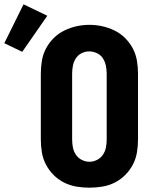

<svg xmlns="http://www.w3.org/2000/svg" viewBox="-114 -861 734 889"><path d="M300 8Q270 8 240 3Q210 -2 183 -15.5Q156 -29 134.5 -50.5Q113 -72 99 -98.5Q85 -125 80 -155Q75 -185 75 -215V-520Q75 -550 80 -580Q85 -610 99 -636.5Q113 -663 134.5 -684.5Q156 -706 183.5 -719.5Q211 -733 240.5 -739.5Q270 -746 300 -746Q330 -746 359.5 -739.5Q389 -733 416.5 -719.5Q444 -706 465.5 -684.5Q487 -663 501 -636.5Q515 -610 520 -580Q525 -550 525 -520V-215Q525 -185 520 -155Q515 -125 501 -98.5Q487 -72 465.5 -50.5Q444 -29 417 -15.5Q390 -2 360 3Q330 8 300 8ZM300 -112Q318 -112 335 -120.5Q352 -129 362.5 -144.5Q373 -160 376.5 -178.5Q380 -197 380 -215V-520Q380 -539 376 -557.5Q372 -576 362 -591.5Q352 -607 334.5 -615Q317 -623 299 -623Q280 -623 263.5 -614.5Q247 -606 237 -590.5Q227 -575 223.5 -556.5Q220 -538 220 -520V-215Q220 -197 223.5 -178.5Q227 -160 237.5 -144.5Q248 -129 265 -120.5Q282 -112 300 -112ZM-11 -621 -94 -661 -5 -841 105 -788Z"/></svg>

Font: Iosevka Slab Heavy Extended
Style: Regular
Weight: 900
Width: 7
Monospace: yes
Designer: Belleve Invis
Foundry: Belleve Invis
Version: Version 11.1.0; ttfautohint (v1.8.3)